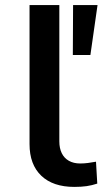

<svg xmlns="http://www.w3.org/2000/svg" viewBox="-20 -725 412 754"><path d="M272 9Q188 9 142 -35Q96 -79 96 -159V-705H213V-170Q213 -143 222.5 -123.5Q232 -104 250.5 -93.5Q269 -83 295 -83Q310 -83 325.5 -85Q341 -87 357 -90L362 -4Q341 3 320 6Q299 9 272 9ZM266 -509 267 -705H363L335 -509Z"/></svg>

Font: Nunito Sans 7pt SemiExpanded SemiBold
Style: Regular
Weight: 600
Width: 6
Designer: Vernon Adams
Foundry: Vernon Adams
Version: Version 3.101;gftools[0.9.27]